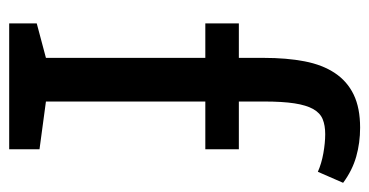

<svg xmlns="http://www.w3.org/2000/svg" viewBox="-213 -591 804 418"><g transform="rotate(90 189.0 -382.0)"><path d="M31 -500H106V-554Q106 -604 113.5 -643Q121 -682 139 -709Q157 -736 186 -750Q215 -764 258 -764Q291 -764 321 -755.5Q351 -747 378 -727L354 -672Q336 -680 313.5 -684Q291 -688 272 -688Q253 -688 239.5 -682.5Q226 -677 217.5 -662Q209 -647 205 -621Q201 -595 201 -554V-500H305V-427H201V-80L305 -66V0H31V-60L106 -80V-427H31Z"/></g></svg>

Font: Hermeneus One
Style: Regular
Weight: 400
Designer: Rodrigo Fuenzalida, Pablo Impallari
Foundry: Pablo Impallari, Rodrigo Fuenzalida
Version: Version 1.002; ttfautohint (v0.93) -l 8 -r 50 -G 200 -x 14 -